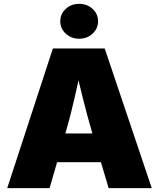

<svg xmlns="http://www.w3.org/2000/svg" viewBox="-20 -980 828 1000"><path d="M17.6 0 255.4 -727.5H525.4L770.5 0H545.9L461.9 -282.2Q435.1 -374 410.9 -470.9Q386.7 -567.9 364.7 -665H411.6Q390.6 -567.9 368.7 -470.9Q346.7 -374 319.8 -282.2L238.3 0ZM193.8 -135.3V-284.7H594.2V-135.3ZM392.6 -778.3Q351.1 -778.3 322.5 -804.9Q293.9 -831.5 293.9 -869.1Q293.9 -907.7 322.5 -933.8Q351.1 -960 392.6 -960Q433.6 -960 462.2 -933.8Q490.7 -907.7 490.7 -869.1Q490.7 -831.1 462.2 -804.7Q433.6 -778.3 392.6 -778.3Z"/></svg>

Font: Inter 18pt Black
Style: Regular
Weight: 900
Designer: Rasmus Andersson
Foundry: rsms
Version: Version 4.001;git-66647c0bb